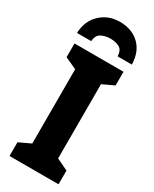

<svg xmlns="http://www.w3.org/2000/svg" viewBox="-238 -998 845 1055"><g transform="rotate(30 184.5 -471.0)"><path d="M340 0H29V-87L103 -122V-593L29 -627V-714H340V-627L267 -593V-122L340 -87ZM187 -942Q114 -942 64.5 -895Q15 -848 12 -771H102Q105 -810 130.5 -823Q156 -836 187 -836Q221 -836 244.5 -823.5Q268 -811 270 -771H360Q358 -852 310.5 -897Q263 -942 187 -942Z"/></g></svg>

Font: Noto Sans Display SemiCondensed Extra
Style: Regular
Weight: 800
Width: 4
Designer: Monotype Design Team
Foundry: Monotype Imaging Inc.
Version: Version 1.900